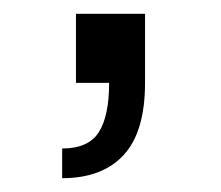

<svg xmlns="http://www.w3.org/2000/svg" viewBox="-20 -120 320 278"><path d="M138 0H190Q190 71 159 104.5Q128 138 70 138V95Q108 95 123 71.5Q138 48 138 0ZM90 -100H190V0H90Z"/></svg>

Font: Uncut Sans VF
Style: Regular
Weight: 400
Designer: Kasper Nordkvist
Foundry: Uncut Type
Version: Version 1.100;FEAKit 1.0